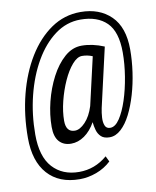

<svg xmlns="http://www.w3.org/2000/svg" viewBox="-91 -786 795 979"><g transform="rotate(-10 306.0 -296.5)"><path d="M243 123Q136 123 77 57Q18 -9 18 -130Q18 -248 45 -353.5Q72 -459 122 -540.5Q172 -622 240.5 -669Q309 -716 393 -716Q491 -716 550.5 -657.5Q610 -599 610 -484Q610 -427 601.5 -367.5Q593 -308 577 -253.5Q561 -199 539 -155.5Q517 -112 489 -86.5Q461 -61 430 -61Q401 -61 386 -75Q371 -89 365 -110Q359 -131 357 -152Q333 -109 300 -86Q267 -63 231 -63Q192 -63 169.5 -88Q147 -113 147 -164Q147 -227 163.5 -293.5Q180 -360 210 -417.5Q240 -475 280.5 -510.5Q321 -546 369 -546Q425 -546 485 -521L415 -215Q410 -191 408.5 -166.5Q407 -142 414 -125Q421 -108 441 -108Q467 -108 490 -142.5Q513 -177 531 -232Q549 -287 559.5 -351.5Q570 -416 570 -476Q570 -583 522 -630.5Q474 -678 386 -678Q314 -678 254 -633.5Q194 -589 150 -513Q106 -437 82 -340.5Q58 -244 58 -140Q58 -26 109 30Q160 86 246 86Q328 86 392 31L406 60Q373 91 329.5 107Q286 123 243 123ZM261 -125Q287 -125 315 -154.5Q343 -184 359 -235L416 -483Q390 -494 362 -494Q337 -494 311 -464Q285 -434 263.5 -386.5Q242 -339 228.5 -285Q215 -231 215 -184Q215 -125 261 -125Z"/></g></svg>

Font: Georama SemiCondensed
Style: Italic
Weight: 400
Width: 4
Italic angle: -9°
Designer: Jean-Baptiste Levee
Foundry: Production Type
Version: Version 1.000